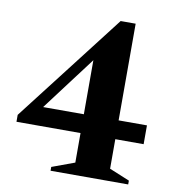

<svg xmlns="http://www.w3.org/2000/svg" viewBox="-76 -727 713 794"><g transform="rotate(10 280.5 -330.0)"><path d="M189 0V-16L284 -51V-175H15V-204L367 -660H430V-254H549V-175H430V-51L515 -16V0ZM113 -254H284V-481Z"/></g></svg>

Font: Spectral
Style: Bold
Weight: 700
Designer: Jean-Baptiste Levee
Foundry: Production Type
Version: Version 2.001